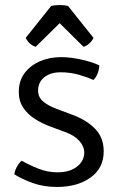

<svg xmlns="http://www.w3.org/2000/svg" viewBox="-20 -729 474 761"><path d="M37 -38Q38 -51 46.5 -67Q55 -83 66 -92Q96.5 -74.5 133 -60.2Q169.5 -46 207.5 -46Q255.5 -46 284.2 -67.8Q313 -89.5 314 -123.5Q314 -148.5 295 -170Q276 -191.5 241.5 -204.5L182 -226.5Q148 -239 119 -257.2Q90 -275.5 72.2 -302Q54.5 -328.5 54.5 -365Q54.5 -408 77.2 -438.8Q100 -469.5 138 -486Q176 -502.5 222 -502.5Q259 -502.5 301.2 -493.2Q343.5 -484 373.5 -470Q373.5 -460 370.8 -449.5Q368 -439 363 -429.2Q358 -419.5 350.5 -412Q327 -423 292.5 -432.8Q258 -442.5 220 -442.5Q180.5 -442.5 155.8 -423Q131 -403.5 131 -370Q131 -344.5 149.8 -327.8Q168.5 -311 205.5 -297L267 -274Q323 -253.5 357 -218.5Q391 -183.5 391 -129Q391 -62.5 338.8 -25.2Q286.5 12 206 12Q153.5 12 110.8 -3.2Q68 -18.5 37 -38ZM250 -705 350.5 -579Q344.5 -565.5 333.2 -556Q322 -546.5 311 -543.5L216.5 -637L121.5 -543.5Q110.5 -546.5 99.2 -556Q88 -565.5 82 -579L182.5 -705Q189 -707 198 -708Q207 -709 216.5 -709Q225.5 -709 234.5 -708Q243.5 -707 250 -705Z"/></svg>

Font: Signika Light
Style: Regular
Weight: 300
Designer: Anna Giedry
Foundry: Anna Giedry
Version: Version 2.000